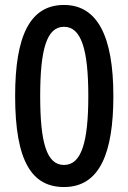

<svg xmlns="http://www.w3.org/2000/svg" viewBox="-20 -744 518 774"><path d="M437 -357C437 -599 372 -724 238 -724C101 -724 41 -600 41 -357C41 -93 109 10 238 10C383 10 437 -129 437 -357ZM142 -357C142 -544 168 -636 238 -636C308 -636 336 -543 336 -357C336 -170 308 -79 238 -79C168 -79 142 -169 142 -357Z"/></svg>

Font: Noto Sans Gujarati Condensed Medium
Style: Regular
Weight: 500
Width: 3
Designer: Jelle Bosma - Monotype Design Team, Universal Thirst
Foundry: Monotype Imaging Inc.
Version: Version 2.106